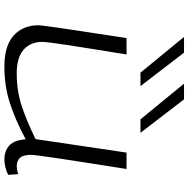

<svg xmlns="http://www.w3.org/2000/svg" viewBox="-12 -818 840 855"><g transform="rotate(90 407.5 -390.0)"><path d="M276 10Q183 10 137.5 -31.5Q92 -73 92 -142Q92 -146 93 -154Q94 -162 96.5 -182.5Q99 -203 105 -244Q111 -285 122 -355.5Q133 -426 149 -534H222Q206 -435 195.5 -369.5Q185 -304 179 -264Q173 -224 170.5 -203.5Q168 -183 167 -174Q166 -165 166 -160Q166 -106 201 -75.5Q236 -45 306 -45Q385 -45 452.5 -67.5Q520 -90 599 -129L659 -534H732Q714 -418 702 -342.5Q690 -267 683.5 -222Q677 -177 674 -154Q671 -131 670 -122.5Q669 -114 669 -111Q669 -73 682.5 -59Q696 -45 721 -45Q725 -45 735 -46.5Q745 -48 755 -52L758 -7Q743 1 724.5 5.5Q706 10 692 10Q651 10 627 -12.5Q603 -35 600 -85Q514 -39 438.5 -14.5Q363 10 276 10ZM303 -596 144 -790H214L363 -596ZM511 -596 352 -790H422L571 -596Z"/></g></svg>

Font: Georama ExtraExtended Light
Style: Italic
Weight: 300
Width: 8
Italic angle: -9°
Designer: Jean-Baptiste Levee
Foundry: Production Type
Version: Version 1.000